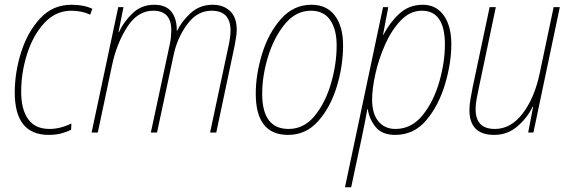

<svg xmlns="http://www.w3.org/2000/svg" viewBox="-20 -557 2392 807"><path d="M279 -12 280 -38Q233 -15 188 -15Q128 -15 98.5 -56Q69 -97 69 -171Q69 -252 94 -330.5Q119 -409 166.5 -460.5Q214 -512 280 -512Q299 -512 320 -508Q341 -504 359 -495L368 -520Q333 -537 280 -537Q202 -537 149 -480Q96 -423 69 -338Q42 -253 42 -168Q42 10 185 10Q215 10 238.5 3.5Q262 -3 279 -12Z M391 0 451 -283Q470 -373 514 -442.5Q558 -512 624 -512Q700 -512 700 -430Q700 -419 698.5 -402Q697 -385 693 -368L614 0H640L710 -327Q725 -398 767 -455Q809 -512 869 -512Q949 -512 949 -428Q949 -403 941 -366L863 0H889L966 -364Q969 -380 972 -398.5Q975 -417 975 -432Q975 -484 947 -510.5Q919 -537 874 -537Q820 -537 782 -502.5Q744 -468 724 -427H723Q724 -477 701 -507Q678 -537 628 -537Q575 -537 537.5 -501.5Q500 -466 480 -422H478L499 -527H477L365 0Z M1422 -366Q1422 -446 1387.5 -491.5Q1353 -537 1289 -537Q1214 -537 1161.5 -478Q1109 -419 1082 -332Q1055 -245 1055 -163Q1055 10 1191 10Q1266 10 1317.5 -48Q1369 -106 1395.5 -193Q1422 -280 1422 -366ZM1082 -163Q1082 -239 1107 -320Q1132 -401 1178 -456.5Q1224 -512 1287 -512Q1341 -512 1368 -472.5Q1395 -433 1395 -366Q1395 -288 1371.5 -207Q1348 -126 1303 -70.5Q1258 -15 1193 -15Q1082 -15 1082 -163Z M1544 -138Q1544 -184 1558 -247Q1572 -310 1599 -370.5Q1626 -431 1665 -471.5Q1704 -512 1753 -512Q1850 -512 1850 -370Q1850 -296 1826.5 -213.5Q1803 -131 1756.5 -73Q1710 -15 1642 -15Q1597 -15 1570.5 -47Q1544 -79 1544 -138ZM1456 230 1500 24Q1513 -37 1524 -98H1526Q1532 -56 1559 -23Q1586 10 1641 10Q1720 10 1772 -52Q1824 -114 1850.5 -203Q1877 -292 1877 -371Q1877 -448 1845 -492.5Q1813 -537 1757 -537Q1699 -537 1658 -499Q1617 -461 1592 -411H1590L1612 -527H1590L1430 230Z M2219 -109H2221L2200 0H2222L2333 -527H2307L2248 -247Q2226 -144 2176.5 -79.5Q2127 -15 2060 -15Q1979 -15 1979 -98Q1979 -117 1983 -139.5Q1987 -162 1992 -185L2064 -527H2038L1967 -192Q1962 -167 1957.5 -140.5Q1953 -114 1953 -95Q1953 10 2057 10Q2114 10 2156 -27Q2198 -64 2219 -109Z"/></svg>

Font: Noto Sans Display SemiCondensed Thin
Style: Italic
Weight: 250
Width: 4
Designer: Monotype Design team
Foundry: Monotype Imaging Inc.
Version: 1.000